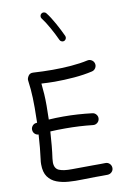

<svg xmlns="http://www.w3.org/2000/svg" viewBox="-110 -1100 777 1180"><g transform="rotate(-10 278.0 -510.5)"><path d="M54.2 -335Q52.2 -349.6 61.5 -361.8Q70.8 -374 85.9 -375.5Q88.9 -376 91.8 -376Q93.3 -424.8 93.3 -468.8Q93.3 -503.9 92.3 -530.8Q91.3 -557.6 89.1 -584Q86.9 -610.4 82.5 -642.6Q81.1 -653.8 90.8 -669.2Q100.6 -684.6 120.6 -683.6Q151.4 -681.6 182.1 -680.7Q212.9 -679.7 242.7 -679.7Q299.3 -679.7 357.9 -684.3Q416.5 -689 461.9 -699.2Q476.6 -702.6 489.5 -694.6Q502.4 -686.5 505.9 -671.9Q509.3 -657.2 501.2 -644.3Q493.2 -631.3 478.5 -627.9Q425.8 -615.7 364 -610.6Q302.2 -605.5 242.7 -605.5Q221.7 -605.5 200.7 -606.4Q179.7 -607.4 159.7 -608.4Q163.6 -572.8 165.5 -541.5Q167.5 -510.3 167.5 -468.8Q167.5 -427.7 166 -382.8Q209 -385.7 256.3 -385.7Q302.2 -385.7 346.9 -382.8Q391.6 -379.9 436 -374.5Q451.2 -373 460.7 -360.8Q470.2 -348.6 468.3 -334Q466.3 -318.8 454.3 -309.6Q442.4 -300.3 427.2 -302.2Q345.2 -311.5 256.3 -311.5Q231.9 -311.5 208.7 -311Q185.5 -310.5 162.6 -309.1Q159.7 -264.2 155.8 -221.4Q151.9 -178.7 146.5 -142.1Q145 -130.4 145 -119.6Q145 -81.1 172.6 -68.8Q200.2 -56.6 254.4 -57.6Q308.6 -58.6 387.2 -58.6Q406.7 -58.6 425.3 -58.6Q443.8 -58.6 461.9 -59.1Q477.1 -59.6 488 -49.1Q499 -38.6 499.5 -22.9Q500 -7.8 489.3 2.9Q478.5 13.7 462.9 14.2Q444.3 14.6 425.5 14.6Q406.7 14.6 387.2 14.6Q348.6 14.6 305.2 16.1Q261.7 17.6 220.5 14.6Q179.2 11.7 145.5 -1.2Q111.8 -14.2 91.8 -42.2Q71.8 -70.3 71.8 -119.6Q71.8 -127 72.3 -134.8Q72.8 -142.6 74.2 -150.9Q78.6 -183.6 82.3 -222.7Q85.9 -261.7 88.4 -303.2Q75.2 -303.7 65.4 -312.7Q55.7 -321.8 54.2 -335ZM234.4 -1032.2Q241.2 -1037.6 250.2 -1036.6Q259.3 -1035.6 264.6 -1028.8Q288.1 -999 312.7 -954.3Q337.4 -909.7 355 -871.1Q358.4 -863.3 355.2 -854.7Q352.1 -846.2 343.8 -842.3Q335.9 -838.9 327.4 -842.3Q318.8 -845.7 315.4 -853.5Q298.8 -890.1 274.7 -933.3Q250.5 -976.6 230.5 -1002Q225.1 -1008.8 226.3 -1017.8Q227.5 -1026.9 234.4 -1032.2Z"/></g></svg>

Font: Mikhak-FD Regular
Style: FD-Regular
Weight: 400
Designer: Amin Abedi
Version: Version 3.2